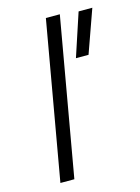

<svg xmlns="http://www.w3.org/2000/svg" viewBox="-109 -762 599 824"><g transform="rotate(-15 191.0 -350.0)"><path d="M178 -700H240L117 0H55ZM321 -691H382L314 -500H258Z"/></g></svg>

Font: Overused Grotesk Book
Style: Italic
Weight: 350
Italic angle: -10°
Version: Version 0.003